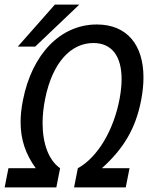

<svg xmlns="http://www.w3.org/2000/svg" viewBox="-53 -820 675 840"><path d="M24.9 -616.2H101.1L293.9 -799.8H187ZM-32.7 0H193.4L210 -84C160.2 -118.7 133.3 -190.9 133.3 -281.7C133.3 -315.4 137.2 -352.1 145 -390.1C176.8 -545.4 256.3 -631.8 355.5 -631.8C437 -631.8 479 -573.2 479 -474.1C479 -448.7 476.1 -420.4 470.7 -390.1C445.3 -251.5 374.5 -131.8 287.6 -84L271 0H497.1L513.7 -84H392.6C488.8 -170.4 541 -259.3 564.5 -381.8C571.3 -417 574.7 -450.2 574.7 -481C574.7 -624 502.4 -712.9 370.6 -712.9C211.4 -712.9 86.9 -583 47.4 -381.8C40.5 -347.7 37.1 -315.4 37.1 -285.6C37.1 -209.5 59.1 -145 103.5 -84H-16.1Z"/></svg>

Font: Hack
Style: Oblique
Weight: 400
Italic angle: -12°
Monospace: yes
Designer: Christopher Simpkins
Foundry: Christopher Simpkins
Version: Version 2.010